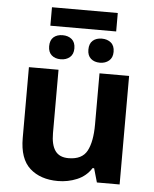

<svg xmlns="http://www.w3.org/2000/svg" viewBox="-58 -904 773 962"><g transform="rotate(5 328.5 -422.5)"><path d="M579.1 -545.9V0H464.8L444.8 -69.8H437Q410.6 -28.3 365.2 -9.3Q319.8 9.8 269 9.8Q181.2 9.8 128.2 -37.6Q75.2 -85 75.2 -189.9V-545.9H224.1V-227.1Q224.1 -168.5 245.1 -138.7Q266.1 -108.9 312 -108.9Q380.4 -108.9 405.3 -155.5Q430.2 -202.1 430.2 -289.1V-545.9ZM495.1 -855V-762.2H164.1V-855ZM230 -720.2Q257.8 -720.2 275.9 -705.1Q293.9 -689.9 293.9 -659.2Q293.9 -629.9 275.9 -614.5Q257.8 -599.1 230 -599.1Q201.7 -599.1 184.3 -614.5Q167 -629.9 167 -659.2Q167 -689.9 184.3 -705.1Q201.7 -720.2 230 -720.2ZM427.2 -720.2Q454.6 -720.2 472.9 -705.1Q491.2 -689.9 491.2 -659.2Q491.2 -629.9 472.9 -614.5Q454.6 -599.1 427.2 -599.1Q398.9 -599.1 381.6 -614.5Q364.3 -629.9 364.3 -659.2Q364.3 -689.9 381.6 -705.1Q398.9 -720.2 427.2 -720.2Z"/></g></svg>

Font: Open Sans
Style: Bold
Weight: 700
Designer: Monotype Design Team
Foundry: Monotype Imaging Inc.
Version: Version 3.000; ttfautohint (v1.8.4)